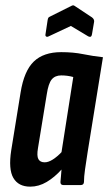

<svg xmlns="http://www.w3.org/2000/svg" viewBox="-20 -692 405 718"><path d="M93 6Q49 6 30 -26.5Q11 -59 22 -130L57 -346Q70 -427 106.5 -462Q143 -497 209 -497Q254 -497 291 -489.5Q328 -482 365 -478L308 -125Q302 -86 298 -58.5Q294 -31 294 -11Q293 0 282 0H217Q206 0 206 -11Q207 -21 208 -33Q209 -45 210 -58Q184 -29 154.5 -11.5Q125 6 93 6ZM147 -85Q161 -85 177.5 -95.5Q194 -106 210 -123L254 -404Q243 -407 232 -408.5Q221 -410 209 -410Q186 -410 173.5 -395Q161 -380 155 -340L122 -138Q117 -109 123.5 -97Q130 -85 147 -85ZM162 -556Q156 -553 152.5 -555.5Q149 -558 150 -563L158 -616Q159 -622 160.5 -625Q162 -628 167 -630L247 -670Q254 -674 259 -670L324 -627Q333 -620 332 -611L324 -564Q322 -550 310 -556L245 -595Z"/></svg>

Font: Sofia Sans Extra Condensed
Style: Bold Italic
Weight: 700
Italic angle: -9°
Designer: Botio Nikoltchev, Ani Petrova
Foundry: lettersoup
Version: Version 4.101